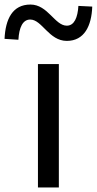

<svg xmlns="http://www.w3.org/2000/svg" viewBox="-75 -825 426 845"><path d="M92 0H184V-543H92ZM219 -645C296 -645 328 -711 331 -796L270 -799C267 -748 252 -712 219 -712C166 -712 136 -805 59 -805C-20 -805 -51 -741 -55 -654L6 -650C9 -704 25 -739 58 -739C110 -739 140 -645 219 -645Z"/></svg>

Font: Noto Sans CJK SC
Style: Regular
Weight: 400
Designer: Ryoko NISHIZUKA 西塚涼子 (kana, bopomofo & ideographs); Paul D. Hunt (Latin, Greek & Cyrillic); Sandoll Communications 산돌커뮤니
Foundry: Adobe
Version: Version 2.004;hotconv 1.0.118;makeotfexe 2.5.65603